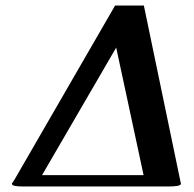

<svg xmlns="http://www.w3.org/2000/svg" viewBox="-20 -672 701 694"><path d="M500 -652H396L32 -22L23 -9C22 0 38 2 64 2H590C613 2 634 0 634 -8C634 -9 633 -14 631 -22ZM400 -500 499 -39H132Z"/></svg>

Font: Linux Libertine O
Style: Bold Italic
Weight: 700
Italic angle: -11.5°
Designer: Philipp H. Poll
Foundry: Philipp H. Poll
Version: Version 4.1.0